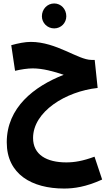

<svg xmlns="http://www.w3.org/2000/svg" viewBox="-20 -818 639 1109"><path d="M293 -654C333 -654 363 -686 363 -724C363 -765 333 -798 293 -798C253 -798 222 -765 222 -724C222 -686 253 -654 293 -654ZM570 219 526 87C458 112 410 120 363 120C250 120 171 76 171 -21C171 -173 359 -290 544 -310L527 -472H508C431 -472 306 -576 158 -576C124 -576 85 -568 45 -557L67 -409C100 -417 139 -423 169 -423C227 -423 292 -405 348 -386C177 -319 19 -197 19 4C19 189 165 271 350 271C406 271 476 262 570 219Z"/></svg>

Font: Noto Sans Arabic UI ExtraCondensed Extra
Style: Regular
Weight: 800
Width: 3
Designer: Nadine Chahine - Monotype Design Team
Foundry: Monotype Imaging Inc.
Version: Version 1.900